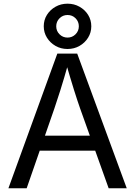

<svg xmlns="http://www.w3.org/2000/svg" viewBox="-20 -1017 730 1037"><path d="M25.4 0 289.6 -727.5H397L664.6 0H566.9L412.6 -431.6Q398.4 -471.7 379.6 -531.5Q360.8 -591.3 334 -684.1H351.6Q325.2 -590.3 305.9 -529.5Q286.6 -468.8 273.9 -431.6L124 0ZM158.2 -203.1V-284.2H531.7V-203.1ZM344.7 -752.4Q309.1 -752.4 280 -769Q251 -785.6 233.6 -813.5Q216.3 -841.3 216.3 -875Q216.3 -909.2 233.6 -936.8Q251 -964.4 280 -980.7Q309.1 -997.1 344.7 -997.1Q380.4 -997.1 409.4 -980.7Q438.5 -964.4 455.8 -936.8Q473.1 -909.2 473.1 -875Q473.1 -841.3 455.8 -813.5Q438.5 -785.6 409.4 -769Q380.4 -752.4 344.7 -752.4ZM344.7 -814Q370.1 -814 387.9 -831.8Q405.8 -849.6 405.8 -875Q405.8 -900.4 388.2 -918.2Q370.6 -936 344.7 -936Q319.3 -936 301.5 -918.2Q283.7 -900.4 283.7 -875Q283.7 -849.6 301.5 -831.8Q319.3 -814 344.7 -814Z"/></svg>

Font: Adwaita Sans
Style: Regular
Weight: 400
Designer: Rasmus Andersson
Foundry: rsms
Version: Version 4.001;git-9221beed3